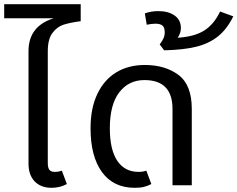

<svg xmlns="http://www.w3.org/2000/svg" viewBox="-40 -884 1133 916"><path d="M188 -640V-106Q188 -84 195.5 -74Q203 -64 221 -64Q240 -64 255 -70L279 -6Q246 12 206 12Q155 12 125.5 -18.5Q96 -49 96 -104V-640Q96 -760 217 -797H-20V-864H345V-783Q293 -776 262.5 -766Q232 -756 210 -726.5Q188 -697 188 -640Z M392 -272Q392 -368 424.5 -436Q457 -504 515 -539Q573 -574 651 -574Q748 -574 811.5 -526.5Q875 -479 875 -364V0H783V-364Q783 -502 649 -502Q574 -502 529 -443.5Q484 -385 484 -272Q484 -170 519.5 -117Q555 -64 621 -64Q643 -64 658 -70L682 -6Q665 3 647 7.5Q629 12 603 12Q501 12 446.5 -63Q392 -138 392 -272Z M1073 -806Q1043 -745 1000 -710.5Q957 -676 896 -661Q835 -646 743 -644L722 -672Q736 -691 741 -703.5Q746 -716 746 -728Q746 -753 735 -762Q724 -771 702 -771Q683 -771 660 -766L651 -820Q680 -831 716 -831Q763 -831 793 -810Q823 -789 823 -750Q823 -727 808 -704Q888 -709 934.5 -738.5Q981 -768 1010 -829Z"/></svg>

Font: FiraGOUPP
Style: Medium
Weight: 400
Designer: bBox Type
Foundry: bBox Type GmbH
Version: Version 1.001